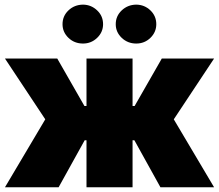

<svg xmlns="http://www.w3.org/2000/svg" viewBox="-20 -794 929 814"><path d="M1 0 171.9 -288.1 1 -545.9H222.7L337.9 -344.7H346.7V-545.9H542V-344.7H550.8L666 -545.9H887.7L716.8 -288.1L887.7 0H660.2L549.8 -199.2H542V0H346.7V-199.2H338.9L228.5 0ZM332 -609.4Q295.4 -609.4 270.3 -633.5Q245.1 -657.7 245.1 -691.4Q245.1 -726.1 270.3 -750Q295.4 -773.9 332 -774.4Q366.7 -773.9 391.8 -750Q417 -726.1 417 -691.4Q417 -657.7 391.8 -633.5Q366.7 -609.4 332 -609.4ZM557.6 -609.4Q521.5 -609.4 496.1 -633.5Q470.7 -657.7 470.7 -691.4Q470.7 -726.1 496.1 -750Q521.5 -773.9 557.6 -774.4Q592.8 -773.9 617.7 -750Q642.6 -726.1 642.6 -691.4Q642.6 -657.7 617.7 -633.5Q592.8 -609.4 557.6 -609.4Z"/></svg>

Font: Inter Tight Black
Style: Regular
Weight: 900
Designer: Rasmus Andersson
Foundry: rsms
Version: Version 3.004; ttfautohint (v1.8.4.7-5d5b)